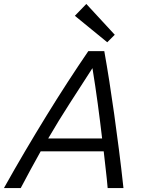

<svg xmlns="http://www.w3.org/2000/svg" viewBox="-59 -952 721 972"><path d="M-39 0Q14 -95 68 -186.5Q122 -278 175.5 -365Q229 -452 282.5 -534.5Q336 -617 388 -693H469Q482 -620 494.5 -540.5Q507 -461 519 -375Q531 -289 543 -195.5Q555 -102 566 0H486Q482 -47 476.5 -93Q471 -139 466 -186H147Q122 -141 96.5 -94.5Q71 -48 46 0ZM185 -251H458Q448 -337 436 -426Q424 -515 409 -607Q351 -517 294.5 -429.5Q238 -342 185 -251ZM484 -738 320 -872 378 -932 522 -776Z"/></svg>

Font: Ubuntu Sans
Style: Italic
Weight: 400
Italic angle: -13.5°
Designer: Dalton Maag Ltd
Foundry: Dalton Maag Ltd
Version: Version 1.006